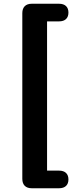

<svg xmlns="http://www.w3.org/2000/svg" viewBox="-20 -790 440 1024"><path d="M99 -720V164C99 196 117 214 149 214H295C327 214 345 197 345 167C345 137 327 120 295 120H231V-676H295C327 -676 345 -693 345 -723C345 -753 327 -770 295 -770H149C117 -770 99 -752 99 -720Z"/></svg>

Font: コーポレート・ロゴ（ラウンド）ver3 Bold
Style: Regular
Weight: 700
Designer: [KANA_main] LOGOTYPE.JP [Source Han Sans] Ryoko NISHIZUKA 西塚涼子 (kana, bopomofo & ideographs); Paul D. Hunt (Latin, Greek
Version: Version 12.001;FEAKit 1.0